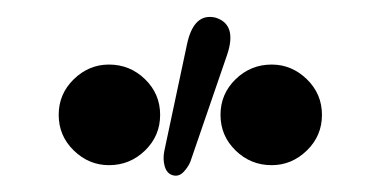

<svg xmlns="http://www.w3.org/2000/svg" viewBox="-20 -764 454 229"><path d="M110 -567Q86 -567 68 -584.5Q50 -602 50 -627Q50 -652 68 -669.5Q86 -687 110 -687Q135 -687 153 -669.5Q171 -652 171 -627Q171 -602 153 -584.5Q135 -567 110 -567ZM304 -567Q279 -567 261 -584.5Q243 -602 243 -627Q243 -652 261 -669.5Q279 -687 304 -687Q328 -687 346 -669.5Q364 -652 364 -627Q364 -602 346 -584.5Q328 -567 304 -567ZM207 -571Q204 -564 198.5 -558.5Q193 -553 186 -555Q179 -557 176.5 -565.5Q174 -574 176 -584L203 -711Q211 -749 237 -743Q263 -735 251 -699Z"/></svg>

Font: Zen Maru Gothic
Style: Bold
Weight: 700
Designer: Yoshimichi Ohira
Foundry: Positype
Version: Version 1.001